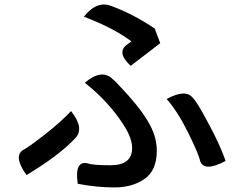

<svg xmlns="http://www.w3.org/2000/svg" viewBox="-20 -783 1040 840"><path d="M552 -495Q488 -553 536 -588L555 -602Q476 -661 347 -710Q405 -783 469 -756Q564 -721 657 -658L681 -594L552 -495ZM320 21Q305 -83 365 -68Q386 -60 463 -60Q558 -60 558 -135Q558 -179 521 -236Q456 -338 351 -421Q427 -485 475 -435Q479 -433 504 -406Q584 -323 625 -256Q666 -189 666 -124Q666 -37 612 0Q559 37 480 37Q402 37 320 21ZM967 -79Q872 -28 855 -80Q851 -105 805 -199Q759 -293 709 -350Q794 -396 825 -353Q841 -339 891 -245Q942 -151 967 -79ZM291 -297Q351 -221 309 -178Q240 -104 96 -17Q36 -101 83 -128Q99 -135 173 -192Q247 -250 291 -297Z"/></svg>

Font: Swei Half Moon CJK TC
Style: Medium
Weight: 500
Version: Version 2.125